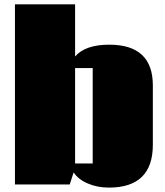

<svg xmlns="http://www.w3.org/2000/svg" viewBox="-20 -855 765 890"><path d="M328.1 -97.2H409.7V-539.6H328.1ZM484.9 14.6Q431.6 14.6 387.5 -4.2Q343.3 -22.9 321.3 -55.7L303.2 0H49.3V-835H328.1V-593.3Q375.5 -647.9 486.3 -647.9Q688.5 -647.9 688.5 -459V-184.1Q688.5 14.6 484.9 14.6Z"/></svg>

Font: Coda
Style: Heavy
Weight: 800
Version: Version 2.000; ttfautohint (v0.8) -r 50 -G 200 -x